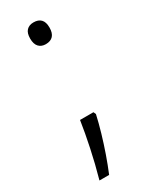

<svg xmlns="http://www.w3.org/2000/svg" viewBox="-178 -584 601 757"><g transform="rotate(-30 122.0 -206.0)"><path d="M149 -116 154 -105Q146 -69 134 -28Q122 13 108 53Q94 93 79 129H35Q44 97 52 64.5Q60 32 66.5 1Q73 -30 78.5 -59.5Q84 -89 88 -116ZM78 -492Q78 -517 89.5 -529Q101 -541 121 -541Q143 -541 154.5 -529Q166 -517 166 -492Q166 -467 154.5 -454.5Q143 -442 121 -442Q101 -442 89.5 -454.5Q78 -467 78 -492Z"/></g></svg>

Font: Noto Sans Khmer Light
Style: Regular
Weight: 300
Version: Version 2.003